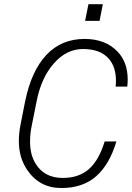

<svg xmlns="http://www.w3.org/2000/svg" viewBox="-20 -912 646 942"><path d="M281 10.5Q174 10.5 114 -77.5Q72.5 -137.5 72.5 -220Q72.5 -257 80.5 -299.5L103.5 -415.5Q134 -564.5 207.8 -642.8Q281.5 -721 395 -721Q497 -721 556.5 -659Q606.5 -607 606.5 -521.5Q606.5 -505 604.5 -487H547.5Q549 -501 549 -514.5Q549 -583.5 514 -623.5Q473 -671.5 387 -671.5Q306.5 -671.5 244.5 -601.2Q182.5 -531 160 -416.5L136.5 -299.5Q127 -254.5 127.5 -217Q127.5 -152 155 -108.5Q197.5 -39 288 -39Q366.5 -39 415.8 -82Q465 -125 493.5 -218H551Q517.5 -105 451.8 -47.2Q386 10.5 281 10.5ZM468.5 -809.5H397.5L414 -891.5H484.5Z"/></svg>

Font: Roberto Sans Light
Style: Italic
Weight: 300
Italic angle: -11°
Designer: Google
Version: Version 1.00;June 11, 2020;FontCreator 12.0.0.2522 64-bit; t